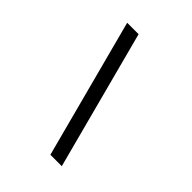

<svg xmlns="http://www.w3.org/2000/svg" viewBox="-257 -941 1225 1225"><g transform="rotate(45 355.0 -329.0)"><path d="M166 -800H269L518 142H415Z"/></g></svg>

Font: League Mono Medium
Style: Regular
Weight: 500
Width: 6
Designer: Tyler Finck
Foundry: The League of Moveable Type / Tyler Finck
Version: Version 2.300;RELEASE